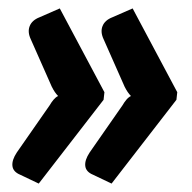

<svg xmlns="http://www.w3.org/2000/svg" viewBox="-20 -499 457 456"><path d="M295 -479 401 -280 399 -262 245 -63 201 -84Q184 -91 182.5 -105Q181 -119 193 -137L271 -249Q275 -256 280 -262Q285 -268 291 -271Q283 -279 276 -293L226 -406Q218 -423 223.5 -437Q229 -451 247 -458L295 -479ZM122 -479 228 -280 226 -262 72 -63 28 -84Q11 -91 9.5 -105Q8 -119 20 -137L98 -249Q102 -256 107 -262Q112 -268 118 -271Q110 -279 103 -293L53 -406Q45 -423 50.5 -437Q56 -451 74 -458L122 -479Z"/></svg>

Font: Aleo ExtraBold
Style: Italic
Weight: 800
Italic angle: -7°
Designer: Alessio Laiso
Foundry: Alessio Laiso
Version: Version 2.001;gftools[0.9.29]